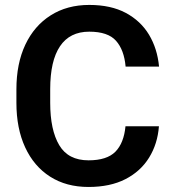

<svg xmlns="http://www.w3.org/2000/svg" viewBox="-20 -741 694 771"><path d="M483.9 -233.9H618.2Q612.8 -163.1 578.6 -107.9Q544.4 -52.7 483.4 -21.5Q422.4 9.8 335.4 9.8Q246.1 9.8 181.2 -31.7Q116.2 -73.2 81.1 -149.2Q45.9 -225.1 45.9 -328.1V-382.3Q45.9 -485.8 81.8 -561.8Q117.7 -637.7 183.6 -679.4Q249.5 -721.2 338.4 -721.2Q425.3 -721.2 485.1 -689.2Q544.9 -657.2 578.4 -601.6Q611.8 -545.9 618.7 -473.6H484.4Q478.5 -540.5 446 -577.1Q413.6 -613.8 338.4 -613.8Q260.3 -613.8 220.9 -555.2Q181.6 -496.6 181.6 -383.3V-328.1Q181.6 -219.2 217.8 -158.2Q253.9 -97.2 335.4 -97.2Q409.2 -97.2 443.4 -131.8Q477.5 -166.5 483.9 -233.9Z"/></svg>

Font: Vazirmatn UI SemiBold
Style: Regular
Weight: 600
Designer: Saber Rastikerdar
Foundry: Saber Rastikerdar
Version: Version 33.003